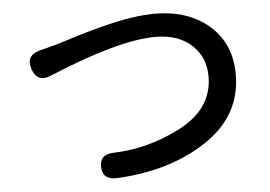

<svg xmlns="http://www.w3.org/2000/svg" viewBox="-48 -724 1096 780"><g transform="rotate(-5 500.0 -334.0)"><path d="M400 -8Q340 -5 338 -58Q336 -111 396 -112Q531 -116 659 -180Q805 -252 805 -387Q805 -465 753 -514Q698 -566 604 -566Q454 -566 167 -446Q111 -422 91 -479Q72 -536 131 -552L193 -568Q221 -576 249 -585Q333 -612 402 -629Q525 -660 608 -660Q742 -660 827 -589Q916 -513 916 -386Q916 -215 761 -115Q613 -19 400 -8Z"/></g></svg>

Font: Resource Han Rounded JP Medium
Style: Regular
Weight: 500
Designer: Cyano Hao (round all glyphs); Ryoko NISHIZUKA 西塚涼子 (kana, bopomofo & ideographs); Paul D. Hunt (Latin, Greek & Cyrillic)
Foundry: Cyano Hao
Version: 0.990